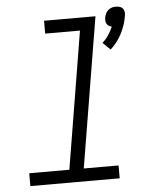

<svg xmlns="http://www.w3.org/2000/svg" viewBox="-54 -816 708 863"><g transform="rotate(-5 300.0 -385.0)"><path d="M461 -580 427 -613Q443 -627 455 -645Q467 -663 475 -682Q468 -684 462 -687.5Q456 -691 452.5 -697Q449 -703 448.5 -710.5Q448 -718 449 -726Q451 -735 455 -743.5Q459 -752 466.5 -758.5Q474 -765 483 -767.5Q492 -770 501 -770Q510 -770 518.5 -767.5Q527 -765 532 -758.5Q537 -752 538.5 -743.5Q540 -735 538 -726Q532 -686 512.5 -647.5Q493 -609 461 -580ZM48 0V-58H229L331 -677H174V-735H406L294 -58H451V0Z"/></g></svg>

Font: Iosevka Curly Slab LtExObl
Style: Regular
Weight: 300
Width: 7
Italic angle: -9°
Monospace: yes
Designer: Belleve Invis
Foundry: Belleve Invis
Version: Version 11.1.0; ttfautohint (v1.8.3)